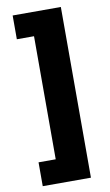

<svg xmlns="http://www.w3.org/2000/svg" viewBox="-99 -820 576 1006"><g transform="rotate(-10 189.0 -317.0)"><path d="M43.9 137.2V10.3H135.3V-644.5H43.9V-771H300.3V137.2Z"/></g></svg>

Font: Inter 16pt ExtraBold
Style: Regular
Weight: 800
Version: Version 4.001;git-66647c0bb